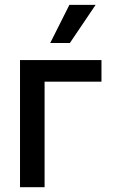

<svg xmlns="http://www.w3.org/2000/svg" viewBox="-20 -781 477 801"><path d="M403.3 -440.4H166V0H63.5V-530.3H403.3ZM269.5 -760.7H378.9L271.5 -601.6H189.5Z"/></svg>

Font: Pretendard GOV Medium
Style: Regular
Weight: 500
Designer: Base glyphs from Inter by Rasmus Andersson; Hangeul glyphs from Noto Sans CJK(Source Han Sans) by Jang Soo-young and Kan
Foundry: Kil Hyung-jin
Version: Version 1.309